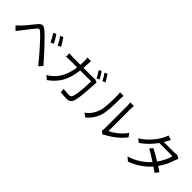

<svg xmlns="http://www.w3.org/2000/svg" viewBox="251 -2139 3499 3499"><g transform="rotate(45 2000.0 -390.0)"><path d="M691.4 -677.7Q742.2 -605.5 785.2 -519.5L726.6 -493.2Q678.7 -592.8 633.8 -653.3ZM819.3 -728.5Q871.1 -659.2 917 -573.2L859.4 -544.9Q814.5 -635.7 762.7 -703.1ZM53.7 -262.7Q87.9 -293 124 -329.1Q145.5 -350.6 179.7 -391.1Q213.9 -431.6 256.8 -484.4Q299.8 -537.1 322.3 -563.5Q362.3 -612.3 397.9 -614.7Q433.6 -617.2 488.3 -573.2Q549.8 -522.5 695.3 -366.2Q848.6 -202.1 936.5 -98.6L872.1 -28.3Q798.8 -122.1 647.5 -293.9Q503.9 -453.1 452.1 -497.1Q420.9 -523.4 404.3 -522Q387.7 -520.5 362.3 -489.3Q336.9 -459 271 -375Q205.1 -291 184.6 -265.6Q178.7 -257.8 127 -189.5Z M1476.6 -590.8H1714.8Q1752 -590.8 1779.3 -595.7L1835 -568.4Q1830.1 -541 1830.1 -518.6Q1814.5 -133.8 1768.6 -36.1Q1740.2 25.4 1662.1 25.4Q1604.5 25.4 1501 17.6L1491.2 -65.4Q1583 -53.7 1639.6 -53.7Q1683.6 -53.7 1698.2 -85.9Q1723.6 -137.7 1736.3 -272.5Q1749 -407.2 1749 -515.6H1468.8Q1442.4 -308.6 1368.2 -180.7Q1293.9 -52.7 1162.1 38.1L1089.8 -21.5Q1149.4 -52.7 1192.4 -94.7Q1352.5 -239.3 1389.6 -515.6H1221.7Q1142.6 -515.6 1107.4 -511.7V-595.7Q1166 -590.8 1220.7 -590.8H1397.5Q1401.4 -655.3 1401.4 -692.4Q1401.4 -728.5 1393.6 -775.4H1488.3Q1484.4 -746.1 1482.4 -694.3Q1482.4 -687.5 1476.6 -590.8ZM1700.2 -760.7 1752.9 -784.2Q1790 -732.4 1835 -647.5L1781.2 -623Q1743.2 -700.2 1700.2 -760.7ZM1809.6 -800.8 1863.3 -824.2Q1918.9 -745.1 1946.3 -688.5L1892.6 -664.1Q1846.7 -752.9 1809.6 -800.8Z M2140.6 24.4 2066.4 -26.4Q2190.4 -114.3 2240.2 -272.5Q2269.5 -364.3 2269.5 -673.8Q2269.5 -709 2262.7 -747.1H2355.5Q2349.6 -676.8 2349.6 -674.8Q2349.6 -360.4 2319.3 -250Q2272.5 -85 2140.6 24.4ZM2577.1 23.4 2524.4 -21.5Q2531.2 -48.8 2531.2 -77.1V-675.8Q2531.2 -703.1 2525.4 -750H2617.2Q2613.3 -718.8 2613.3 -675.8V-98.6Q2688.5 -132.8 2769.5 -198.7Q2850.6 -264.6 2904.3 -344.7L2952.1 -277.3Q2890.6 -193.4 2797.9 -119.6Q2705.1 -45.9 2611.3 0Q2596.7 7.8 2577.1 23.4Z M3806.6 -680.7 3872.1 -640.6Q3862.3 -624 3848.6 -586.9Q3802.7 -428.7 3703.1 -290Q3732.4 -271.5 3799.8 -224.6L3745.1 -153.3Q3704.1 -184.6 3650.4 -221.7Q3495.1 -43.9 3257.8 43.9L3185.5 -17.6Q3418 -87.9 3581.1 -266.6Q3457 -346.7 3362.3 -399.4L3413.1 -458Q3504.9 -410.2 3632.8 -333Q3731.4 -471.7 3761.7 -599.6H3421.9Q3302.7 -435.5 3157.2 -336.9L3089.8 -388.7Q3206.1 -460.9 3287.6 -556.2Q3369.1 -651.4 3411.1 -736.3Q3432.6 -775.4 3443.4 -816.4L3533.2 -787.1Q3520.5 -765.6 3500.5 -728.5Q3480.5 -691.4 3467.8 -670.9H3741.2Q3783.2 -670.9 3806.6 -680.7Z"/></g></svg>

Font: GenYoGothic TW TTF Regular
Style: Regular
Weight: 400
Version: Version 1.300